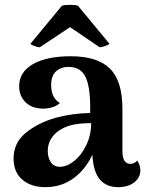

<svg xmlns="http://www.w3.org/2000/svg" viewBox="-20 -762 605 792"><path d="M559 -59Q559 -30 534 -10Q509 10 467 10Q419 10 392 -21.5Q365 -53 361 -124Q333 -63 283 -26.5Q233 10 167 10Q108 10 72 -21Q36 -52 36 -108Q36 -172 85 -213Q134 -254 209 -276Q274 -294 352 -296V-321Q352 -406 332 -446Q312 -486 263 -486Q231 -486 211 -467.5Q191 -449 191 -411Q191 -358 227 -337Q216 -326 197.5 -320Q179 -314 158 -314Q112 -314 85.5 -340Q59 -366 59 -406Q59 -465 116 -497.5Q173 -530 271 -530Q382 -530 433.5 -479Q485 -428 485 -313V-139Q485 -86 518 -86Q525 -86 533 -89.5Q541 -93 546 -100Q559 -81 559 -59ZM356 -254Q277 -254 238 -232Q210 -218 193.5 -194Q177 -170 177 -139Q177 -112 189.5 -93Q202 -74 227 -74Q256 -74 286 -98Q316 -122 336 -163.5Q356 -205 356 -254ZM106 -582 235 -738Q243 -742 270 -742Q294 -742 302 -738L431 -582Q430 -578 415 -572.5Q400 -567 391 -567L269 -650L144 -567Q135 -567 121 -572.5Q107 -578 106 -582Z"/></svg>

Font: Arima Madurai Black
Style: Regular
Weight: 900
Designer: Joana Correia and Natanael Gama
Foundry: NDISCOVER
Version: Version 1.019